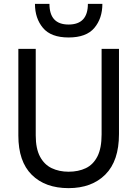

<svg xmlns="http://www.w3.org/2000/svg" viewBox="-20 -961 710 994"><path d="M335 -767Q244 -767 202.5 -816.5Q161 -866 161 -941H236Q236 -834 335 -834Q435 -834 435 -941H510Q510 -866 468.5 -816.5Q427 -767 335 -767ZM335 13Q214 13 144.5 -56Q75 -125 75 -259V-708H165V-260Q165 -192 187 -150.5Q209 -109 247.5 -90.5Q286 -72 335 -72Q386 -72 424.5 -90.5Q463 -109 484.5 -151.5Q506 -194 506 -265V-708H596V-267Q596 -128 525.5 -57.5Q455 13 335 13Z"/></svg>

Font: LXGW 975 Gothic SC
Style: Regular
Weight: 400
Version: Version 2.01;February 25, 2021